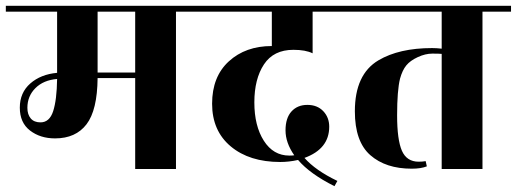

<svg xmlns="http://www.w3.org/2000/svg" viewBox="-40 -580 1774 659"><path d="M664 -560V-540H564V0H424V-312H295Q294 -202 257 -153.5Q220 -105 149 -105Q98 -105 63 -132Q28 -159 28 -210.5Q28 -262 64 -293.5Q100 -325 156 -330V-540H-20V-560ZM99 -160Q130 -160 142.5 -198.5Q155 -237 156 -309Q109 -305 81.5 -277.5Q54 -250 54 -210Q54 -187 65.5 -173.5Q77 -160 99 -160ZM424 -331V-540H295V-331Z M1033 -540V-397Q1009 -409 967 -409Q899 -409 866 -359Q833 -309 833 -228.5Q833 -148 865.5 -97Q898 -46 953 -46Q964 -46 970 -47Q940 -90 940 -132.5Q940 -175 960.5 -197.5Q981 -220 1015 -220Q1049 -220 1069.5 -198.5Q1090 -177 1090 -145Q1090 -69 1005 -38Q1043 5 1118 41L1108 59Q1024 17 983 -31Q952 -24 922 -24Q816 -24 752 -77.5Q688 -131 688 -224Q688 -317 745.5 -369.5Q803 -422 893 -422V-540H624V-560H1153V-540Z M1714 -560V-540H1616V0H1476V-395Q1468 -396 1444 -396Q1420 -396 1394 -384Q1368 -372 1354.5 -355.5Q1341 -339 1333 -310Q1323 -269 1323 -184.5Q1323 -100 1339.5 -62.5Q1356 -25 1397 -25Q1411 -25 1421 -27L1425 -9Q1405 -1 1373 -1Q1284 -1 1231 -47.5Q1178 -94 1178 -198Q1178 -325 1259 -373Q1330 -415 1443 -415Q1458 -415 1476 -413V-540H1113V-560Z"/></svg>

Font: Rozha One
Style: Regular
Weight: 400
Designer: Tim Donaldson, Indian Type Foundry
Foundry: Indian Type Foundry
Version: Version 1.301;PS 1.0;hotconv 1.0.78;makeotf.lib2.5.61930; tt